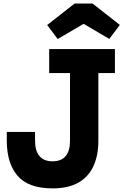

<svg xmlns="http://www.w3.org/2000/svg" viewBox="-20 -1030 682 1060"><path d="M270.5 10Q137 10 77.2 -59.2Q17.5 -128.5 17.5 -253.5V-301.5H173.5V-253.5Q173.5 -197.5 197.8 -168.5Q222 -139.5 270 -139.5Q318 -139.5 342.2 -168Q366.5 -196.5 366.5 -253.5V-626.5H251.5V-759H614.5V-626.5H523V-252.5Q523 -172.5 496.2 -113.5Q469.5 -54.5 413.5 -22.2Q357.5 10 270.5 10ZM491 -1010.5 641.5 -892.5 583.5 -815 441.5 -898.5 298.5 -814.5 240.5 -892 392 -1010.5Z"/></svg>

Font: Hepta Slab ExtraLight
Style: Bold
Weight: 700
Version: Version 1.102